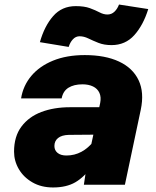

<svg xmlns="http://www.w3.org/2000/svg" viewBox="-20 -815 690 847"><path d="M350 0 363 -87 422 -361Q427 -387 418.5 -405.5Q410 -424 390.5 -433.5Q371 -443 344 -443Q306 -443 282 -428Q258 -413 252 -381H73Q82 -437 118 -480Q154 -523 214 -547.5Q274 -572 354 -572Q444 -572 505 -543.5Q566 -515 591.5 -461Q617 -407 601 -331L531 0ZM214 12Q162 12 123 -10.5Q84 -33 63 -69Q42 -105 42 -146Q42 -213 74.5 -256.5Q107 -300 162.5 -321Q218 -342 289 -342H433L406 -221L283 -220Q252 -219 236 -206Q220 -193 220 -171Q220 -152 234 -140.5Q248 -129 273 -129Q309 -129 339.5 -145.5Q370 -162 394 -193L388 -84Q352 -34 312.5 -11Q273 12 214 12ZM283 -608 156 -629Q176 -700 214.5 -744Q253 -788 314 -788Q352 -788 376.5 -779Q401 -770 419 -760.5Q437 -751 454 -751Q472 -751 485 -763.5Q498 -776 505 -795L634 -775Q612 -704 572.5 -660Q533 -616 472 -616Q439 -616 414 -626Q389 -636 369.5 -645.5Q350 -655 331 -655Q314 -655 301.5 -641.5Q289 -628 283 -608Z"/></svg>

Font: Azeret Mono Thin ExtraBold
Style: Italic
Weight: 800
Italic angle: -12°
Version: Version 1.002